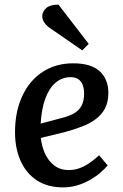

<svg xmlns="http://www.w3.org/2000/svg" viewBox="-20 -797 532 831"><path d="M297 -523Q374 -523 411.5 -488.5Q449 -454 449 -395Q449 -355 434 -327Q419 -299 392.5 -280Q366 -261 332.5 -248.5Q299 -236 263 -226L157 -200Q160 -166 174 -134Q188 -102 214 -81.5Q240 -61 278 -61Q300 -61 321 -68Q342 -75 363.5 -89Q385 -103 409 -125L446 -81Q434 -67 416 -51Q398 -35 372.5 -20Q347 -5 317 4.5Q287 14 252 14Q186 14 139.5 -16.5Q93 -47 69 -101Q45 -155 45 -225Q45 -313 76 -380.5Q107 -448 164 -485.5Q221 -523 297 -523ZM344 -392Q344 -412 338.5 -428Q333 -444 320 -453.5Q307 -463 286 -463Q249 -463 221 -439.5Q193 -416 176.5 -371.5Q160 -327 156 -262L246 -286Q279 -294 300.5 -306.5Q322 -319 333 -339.5Q344 -360 344 -392ZM364 -607 336 -579 194 -677Q179 -688 170.5 -701.5Q162 -715 163 -729Q164 -748 180.5 -762.5Q197 -777 233 -777Z"/></svg>

Font: Literata Medium
Style: Italic
Weight: 500
Italic angle: -2°
Designer: Latin by Veronika Burian and Jose Scaglione. Greek by Irene Vlachou. Cyrillic by Vera Evstafieva
Foundry: TypeTogether
Version: Version 3.103;gftools[0.9.29]